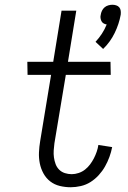

<svg xmlns="http://www.w3.org/2000/svg" viewBox="-20 -780 540 808"><path d="M414 -574 382 -604Q397 -620 409 -638.5Q421 -657 429 -677Q422 -678 416 -681.5Q410 -685 407 -691Q404 -697 403 -704Q402 -711 404 -718Q405 -726 409 -734.5Q413 -743 420 -749Q427 -755 436 -757.5Q445 -760 453 -760Q461 -760 469 -757.5Q477 -755 482 -749Q487 -743 488 -734.5Q489 -726 488 -718Q481 -679 462.5 -641Q444 -603 414 -574ZM278 8Q254 8 231.5 2.5Q209 -3 191.5 -16.5Q174 -30 163 -50Q152 -70 147.5 -92.5Q143 -115 144 -138.5Q145 -162 149 -186L195 -465H96L95 -520H204L239 -735H301L266 -520H445L446 -465H257L209 -177Q207 -162 206 -147Q205 -132 207 -117.5Q209 -103 214 -89.5Q219 -76 229 -66Q239 -56 253 -51.5Q267 -47 282 -47Q296 -47 311 -52Q326 -57 338 -66.5Q350 -76 359 -88Q368 -100 375 -113.5Q382 -127 387 -141.5Q392 -156 394 -170L452 -161Q448 -140 440.5 -119.5Q433 -99 422 -79.5Q411 -60 395.5 -43Q380 -26 361 -14Q342 -2 320 3Q298 8 278 8Z"/></svg>

Font: Iosevka Term Curly Light
Style: Italic
Weight: 300
Italic angle: -9°
Designer: Belleve Invis
Foundry: Belleve Invis
Version: Version 32.3.0